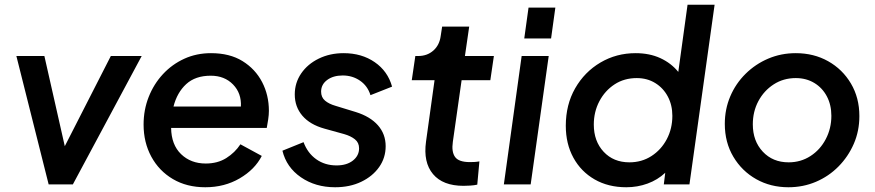

<svg xmlns="http://www.w3.org/2000/svg" viewBox="-20 -777 3686 809"><path d="M185 0 49 -541H167L253 -161L447 -541H577L287 0Z M845 12Q767 12 708.5 -22.5Q650 -57 617.5 -117Q585 -177 585 -252Q585 -314 606.5 -368.5Q628 -423 666.5 -464.5Q705 -506 756.5 -529.5Q808 -553 869 -553Q948 -553 1002 -519.5Q1056 -486 1084.5 -431Q1113 -376 1113 -310Q1113 -293 1110 -273.5Q1107 -254 1104 -238H701Q702 -167 743 -127.5Q784 -88 847 -88Q897 -88 933.5 -111Q970 -134 993 -169L1083 -120Q1054 -63 990 -25.5Q926 12 845 12ZM868 -458Q803 -458 764.5 -422.5Q726 -387 711 -328H995Q998 -384 962 -421Q926 -458 868 -458Z M1392 12Q1309 12 1248 -30Q1187 -72 1170 -142L1259 -178Q1276 -132 1312.5 -106Q1349 -80 1398 -80Q1441 -80 1467 -100.5Q1493 -121 1493 -152Q1493 -176 1475.5 -190Q1458 -204 1430 -212L1347 -235Q1286 -252 1254 -289.5Q1222 -327 1222 -379Q1222 -428 1249 -467.5Q1276 -507 1323 -530Q1370 -553 1428 -553Q1504 -553 1559 -515Q1614 -477 1632 -412L1541 -376Q1529 -415 1497 -437Q1465 -459 1424 -459Q1384 -459 1358.5 -440Q1333 -421 1333 -391Q1333 -367 1349.5 -353Q1366 -339 1394 -331L1479 -305Q1540 -286 1572.5 -249Q1605 -212 1605 -161Q1605 -112 1577.5 -73Q1550 -34 1502 -11Q1454 12 1392 12Z M1933 6Q1846 6 1804.5 -43.5Q1763 -93 1775 -180L1811 -439H1715L1730 -541H1742Q1780 -541 1806 -564Q1832 -587 1837 -626L1843 -665H1957L1939 -541H2061L2046 -439H1925L1888 -179Q1882 -137 1897.5 -115.5Q1913 -94 1960 -94Q1969 -94 1979 -94.5Q1989 -95 2000 -97L1991 1Q1978 4 1961 5Q1944 6 1933 6Z M2189 -615 2207 -745H2320L2302 -615ZM2103 0 2178 -541H2292L2216 0Z M2619 12Q2543 12 2485.5 -21Q2428 -54 2396 -112.5Q2364 -171 2364 -247Q2364 -336 2403.5 -405Q2443 -474 2510 -513.5Q2577 -553 2658 -553Q2717 -553 2762.5 -532Q2808 -511 2838 -474L2877 -757H2991L2885 0H2777L2783 -49Q2751 -19 2708.5 -3.5Q2666 12 2619 12ZM2632 -93Q2684 -93 2725 -119.5Q2766 -146 2789.5 -190.5Q2813 -235 2813 -289Q2813 -334 2794 -370Q2775 -406 2741 -427Q2707 -448 2663 -448Q2610 -448 2569.5 -421.5Q2529 -395 2505.5 -350.5Q2482 -306 2482 -252Q2482 -182 2523.5 -137.5Q2565 -93 2632 -93Z M3302 12Q3227 12 3166.5 -22Q3106 -56 3070 -116.5Q3034 -177 3034 -255Q3034 -317 3057 -371Q3080 -425 3121.5 -466Q3163 -507 3217 -530Q3271 -553 3333 -553Q3409 -553 3469.5 -519Q3530 -485 3565.5 -425Q3601 -365 3601 -288Q3601 -225 3577.5 -171Q3554 -117 3513 -75.5Q3472 -34 3418 -11Q3364 12 3302 12ZM3303 -93Q3354 -93 3395 -119.5Q3436 -146 3459.5 -191Q3483 -236 3483 -289Q3483 -335 3464 -371Q3445 -407 3411 -427.5Q3377 -448 3333 -448Q3281 -448 3240 -421.5Q3199 -395 3175.5 -351Q3152 -307 3152 -253Q3152 -183 3194 -138Q3236 -93 3303 -93Z"/></svg>

Font: Plus Jakarta Sans SemiBold
Style: Italic
Weight: 600
Italic angle: -8°
Designer: Gumpita Rahayu
Foundry: Tokotype
Version: Version 2.071; ttfautohint (v1.8.4.7-5d5b);gftools[0.9.29]